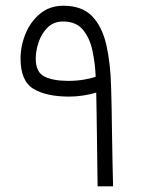

<svg xmlns="http://www.w3.org/2000/svg" viewBox="-20 -659 507 679"><path d="M224.6 -317.4Q143.6 -317.4 98.1 -345Q52.7 -372.6 52.7 -451.7Q52.7 -496.6 70.3 -539.6Q87.9 -582.5 121.8 -610.6Q155.8 -638.7 204.1 -638.7Q270 -638.7 305.7 -601.8Q341.3 -564.9 356.2 -499.5Q371.1 -434.1 373 -348.1Q374 -319.3 374.8 -275.9Q375.5 -232.4 376.2 -182.9Q377 -133.3 377.9 -85.4Q378.9 -37.6 379.9 0H325.2Q324.7 -37.1 324 -84Q323.2 -130.9 322.8 -178.5Q322.3 -226.1 321.5 -266.6Q320.8 -307.1 320.3 -331.5Q301.3 -325.7 275.9 -321.5Q250.5 -317.4 224.6 -317.4ZM221.2 -373Q250.5 -373 275.6 -377.2Q300.8 -381.3 318.4 -387.7Q316.4 -436.5 306.6 -481.2Q296.9 -525.9 272.7 -554.4Q248.5 -583 203.1 -583Q169.9 -583 148.4 -561.8Q127 -540.5 116.7 -510Q106.4 -479.5 106.4 -451.7Q106.4 -403.8 137 -388.4Q167.5 -373 221.2 -373Z"/></svg>

Font: Vazirmatn UI FD ExtraLight
Style: Regular
Weight: 200
Designer: Saber Rastikerdar
Foundry: Saber Rastikerdar
Version: Version 33.003